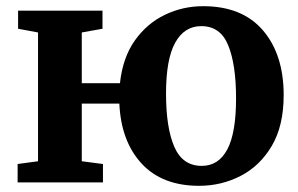

<svg xmlns="http://www.w3.org/2000/svg" viewBox="-20 -590 964 621"><path d="M624 11Q504.5 11 438 -61Q371.5 -133 366 -255H244.5V-68.5L313 -59.5V0H37V-59.5L103 -68.5V-485L38.5 -497V-555.5H311.5V-497L244.5 -485V-321H368Q377 -404 416.2 -459.2Q455.5 -514.5 513.5 -542.2Q571.5 -570 637 -570Q763.5 -570 830.5 -491.8Q897.5 -413.5 897.5 -282.5Q897.5 -183 859 -118Q820.5 -53 758.2 -21Q696 11 624 11ZM632.5 -53.5Q687 -53.5 715.2 -106.8Q743.5 -160 743.5 -272Q743.5 -381 718.2 -443.2Q693 -505.5 631 -505.5Q576.5 -505.5 546.8 -452.2Q517 -399 517 -287Q517 -177 543.8 -115.2Q570.5 -53.5 632.5 -53.5Z"/></svg>

Font: Merriweather
Style: Bold
Weight: 700
Designer: Eben Sorkin
Foundry: Eben Sorkin
Version: Version 2.100; ttfautohint (v1.7.19-72a1) -l 8 -r 50 -G 200 